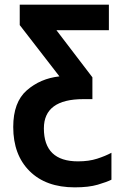

<svg xmlns="http://www.w3.org/2000/svg" viewBox="-20 -567 540 827"><path d="M302 240Q362 240 401 228.5Q440 217 460 207V91Q434 105 398.5 116.5Q363 128 316 128Q169 128 169 -14Q169 -140 339 -140H378V-234L223 -437H449V-547H65V-459L236 -238Q154 -229 95.5 -178Q37 -127 37 -20Q37 100 107.5 170Q178 240 302 240Z"/></svg>

Font: Noto Sans Mono UI Condensed
Style: Bold
Weight: 700
Width: 3
Designer: Monotype Design team
Foundry: Monotype Imaging Inc.
Version: 1.000